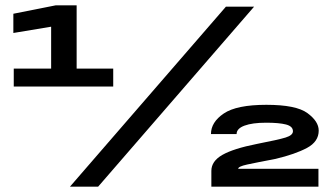

<svg xmlns="http://www.w3.org/2000/svg" viewBox="-20 -699 1248 719"><path d="M31.5 -375V-442H171.5V-599L30 -575.5V-647.5L188.5 -679H267V-442H404V-375ZM242 0 826 -674H931.5L347.5 0ZM771.5 0V-59Q771.5 -95.5 812.8 -119Q854 -142.5 942 -160Q1022 -175.5 1049.5 -184Q1077 -192.5 1077 -207.5Q1077 -226 1051 -232.8Q1025 -239.5 977 -239.5Q925 -239.5 895.5 -228.5Q866 -217.5 866 -197H770Q770 -241.5 818 -274Q866 -306.5 977.5 -306.5Q1089 -306.5 1131.2 -275.5Q1173.5 -244.5 1173.5 -210Q1173.5 -168.5 1129.5 -145Q1085.5 -121.5 1012 -104Q938.5 -90 905.2 -82.8Q872 -75.5 872 -67H1172.5V0Z"/></svg>

Font: Anybody ExtraExpanded ExtraBold
Style: Regular
Weight: 800
Width: 8
Designer: Tyler Finck
Foundry: Etcetera Type Company
Version: Version 1.010; ttfautohint (v1.8.3) -l 8 -r 50 -G 200 -x 14 